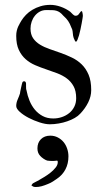

<svg xmlns="http://www.w3.org/2000/svg" viewBox="-20 -501 425 774"><path d="M45.4 -73.7Q45.4 -86.9 51.3 -100.1Q57.1 -113.3 60.5 -124Q60.5 -126.5 61.8 -132.6Q63 -138.7 64.5 -145.5Q65.9 -152.3 67.4 -158.4Q68.8 -164.6 69.8 -167.5Q71.3 -173.3 77.6 -173.3Q84 -173.3 85 -164.1V-152.8Q85 -145 85.4 -142.1Q85.9 -139.2 86.9 -136.7Q90.8 -115.2 99.1 -95Q107.4 -74.7 120.6 -58.8Q133.8 -43 152.1 -33.2Q170.4 -23.4 194.8 -23.4Q212.9 -23.4 229.5 -29.1Q246.1 -34.7 259 -45.2Q272 -55.7 279.5 -70.8Q287.1 -85.9 287.1 -105Q287.1 -134.3 276.6 -153.3Q266.1 -172.4 249.3 -184.8Q232.4 -197.3 210.7 -205.6Q189 -213.9 166.3 -221.4Q143.6 -229 121.8 -238.3Q100.1 -247.6 83.3 -262.5Q66.4 -277.3 55.9 -299.8Q45.4 -322.3 45.4 -356.4Q45.4 -367.7 47.6 -377Q49.8 -386.2 53.2 -393.8Q56.6 -401.4 60.1 -407.2Q63.5 -413.1 66.4 -418Q73.7 -429.7 84.7 -441.2Q95.7 -452.6 110.4 -461.4Q125 -470.2 143.3 -475.8Q161.6 -481.4 183.1 -481.4Q203.1 -481.4 224.6 -473.9Q246.1 -466.3 263.2 -453.6Q268.6 -448.2 273.9 -442.9Q279.3 -437.5 284.7 -437.5Q292 -437.5 296.1 -442.1Q300.3 -446.8 305.7 -454.6Q306.6 -455.1 307.4 -455.6Q308.1 -456.1 309.1 -456.1Q310.5 -456.1 311.3 -453.6Q312 -451.2 312.7 -448Q313.5 -444.8 313.7 -441.4Q314 -438 314 -436.5Q314 -435.1 312.7 -426.8Q311.5 -418.5 309.3 -407Q307.1 -395.5 304.4 -382.6Q301.8 -369.6 298.6 -358.6Q295.4 -347.7 292.2 -340.3Q289.1 -333 286.1 -333Q285.2 -333 284.7 -333.5Q283.2 -334.5 282.7 -335.4Q278.8 -342.8 277.1 -347.7Q275.4 -352.5 274.7 -356.9Q273.9 -361.3 273.7 -365.7Q273.4 -370.1 272.5 -376Q271.5 -383.3 267.6 -390.1Q261.7 -406.2 254.6 -416.5Q247.6 -426.8 235.4 -437.5Q228 -446.3 221.4 -450.9Q214.8 -455.6 207 -457.8Q199.2 -460 189.5 -460.2Q179.7 -460.4 165.5 -460.4Q151.9 -460.4 140.4 -454.1Q128.9 -447.8 120.6 -437.5Q112.3 -427.2 107.7 -413.8Q103 -400.4 103 -386.2Q103 -362.3 113.5 -346.9Q124 -331.5 141.4 -321Q158.7 -310.5 180.7 -303Q202.6 -295.4 225.3 -287.4Q248 -279.3 270 -268.8Q292 -258.3 309.3 -241.5Q326.7 -224.6 337.2 -199.7Q347.7 -174.8 347.7 -137.7Q347.7 -112.8 335.7 -88.4Q323.7 -64 303.7 -43Q294.9 -33.2 281.2 -25.4Q267.6 -17.6 251.2 -12Q234.9 -6.3 216.6 -3.2Q198.2 0 180.7 0Q163.1 0 139.6 -7.6Q116.2 -15.1 95.2 -26.1Q74.2 -37.1 59.8 -50Q45.4 -63 45.4 -73.7ZM106.4 246.1Q107.4 245.1 108.4 243.4Q109.4 241.7 112.3 238.3Q120.6 233.9 126.5 230.7Q132.3 227.5 136.7 225.6Q137.7 224.6 138.7 224.1Q147.5 219.2 160.2 211.4Q172.9 203.6 184.6 194.1Q196.3 184.6 204.6 174.1Q212.9 163.6 212.9 152.3Q212.9 150.9 212.4 148.7Q211.9 146.5 209.5 146.5Q205.1 147 200.7 147.5Q196.3 147.9 191.9 147.9Q186 147.9 180.9 147.5Q175.8 147 170.9 146.5Q168.5 146 164.3 144Q160.2 142.1 156 139.2Q151.9 136.2 147.9 133.1Q144 129.9 142.1 127.4Q130.9 115.7 130.9 97.2Q130.9 74.2 145 60.1Q159.2 45.9 182.6 45.9Q199.2 45.9 212.9 53Q226.6 60.1 236.1 71.5Q245.6 83 250.7 98.1Q255.9 113.3 255.9 129.4Q255.9 158.7 243.9 181.6Q231.9 204.6 209.5 219.7Q201.7 225.1 193.1 230.7Q184.6 236.3 173.3 240.7Q159.2 246.6 147.5 249.8Q135.7 252.9 124 252.9Q120.1 252.9 116.7 252.2Q113.3 251.5 106.4 246.1Z"/></svg>

Font: IM FELL French Canon SC
Style: Regular
Weight: 400
Designer: Igino Marini
Foundry: Igino Marini
Version: 3.00